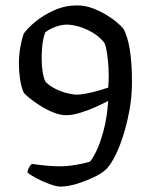

<svg xmlns="http://www.w3.org/2000/svg" viewBox="-20 -585 565 710"><path d="M203 105Q189 105 163 95.5Q137 86 113.5 73.5Q90 61 81 52Q84 39 89 31.5Q94 24 98 21Q124 25 151 27.5Q178 30 203 30Q221 30 241 27.5Q261 25 280 21Q299 17 312 13Q321 5 335.5 -24.5Q350 -54 363 -102Q376 -150 380 -212Q364 -203 336.5 -190.5Q309 -178 278.5 -168.5Q248 -159 225 -159Q202 -159 176.5 -169.5Q151 -180 127.5 -195Q104 -210 87.5 -223.5Q71 -237 67 -244Q58 -265 54 -293.5Q50 -322 50 -349Q50 -383 55.5 -412.5Q61 -442 68 -461Q83 -482 112.5 -506Q142 -530 181.5 -547.5Q221 -565 265 -565Q295 -565 322.5 -554.5Q350 -544 374 -529.5Q398 -515 414.5 -500.5Q431 -486 437 -478Q452 -450 460 -401.5Q468 -353 468 -280Q468 -226 458 -173.5Q448 -121 433 -75.5Q418 -30 400.5 1.5Q383 33 368 45Q353 58 324.5 71.5Q296 85 263 95Q230 105 203 105ZM264 -235Q278 -235 301 -239.5Q324 -244 346.5 -250.5Q369 -257 380 -261Q381 -269 381.5 -280Q382 -291 382 -306Q382 -331 379.5 -357Q377 -383 373 -403.5Q369 -424 364 -429Q347 -450 322.5 -464.5Q298 -479 272.5 -486.5Q247 -494 226 -494Q215 -494 200.5 -490.5Q186 -487 172 -480.5Q158 -474 148 -466Q144 -458 140.5 -442Q137 -426 135.5 -407Q134 -388 134 -368Q134 -344 137.5 -320.5Q141 -297 148 -283Q161 -269 182 -258Q203 -247 226 -241Q249 -235 264 -235Z"/></svg>

Font: Texturina Medium 12pt
Style: Regular
Weight: 400
Version: Version 1.002